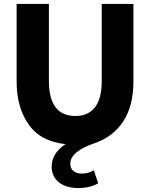

<svg xmlns="http://www.w3.org/2000/svg" viewBox="-20 -720 758 970"><path d="M241 121Q241 55 311 8Q185 -5 124.5 -91.5Q64 -178 64 -308V-700H227V-312Q227 -134 361 -134Q425 -134 459.5 -177.5Q494 -221 494 -312V-700H654V-308Q654 -186 603 -107.5Q552 -29 459 3Q335 45 335 108Q335 130 350.5 143.5Q366 157 394 157Q427 157 454 140L476 206Q459 217 432 223.5Q405 230 376 230Q313 230 277 200.5Q241 171 241 121Z"/></svg>

Font: Chess Sans
Style: Bold
Weight: 700
Designer: Wolf Bōese
Foundry: Wolf Bōese
Version: Version 7.223